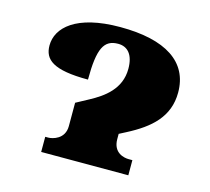

<svg xmlns="http://www.w3.org/2000/svg" viewBox="-84 -648 818 747"><g transform="rotate(15 324.5 -274.5)"><path d="M492 0V-61H477C459 -61 414 -69 414 -125V-146L441 -160C532 -207 596 -263 596 -361C596 -484 497 -549 313 -549C135 -549 65 -480 65 -409C65 -352 103 -319 244 -319C244 -445 265 -484 322 -484C360 -484 385 -457 385 -400C385 -318 323 -275 269 -246L219 -219V-125C219 -72 170 -61 153 -61H141V0Z"/></g></svg>

Font: UArctic Serif Black
Style: Regular
Weight: 900
Designer: Customization by Puisto advertising & original work Monotype Design Team
Foundry: Monotype Imaging Inc.
Version: Version 2.004